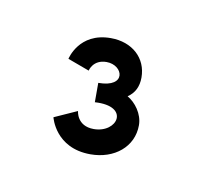

<svg xmlns="http://www.w3.org/2000/svg" viewBox="-31 -297 172 166"><g transform="rotate(10 55.0 -214.0)"><path d="M23 -241 42 -234C42 -234 44 -244 56 -244C71 -244 77 -225 52 -225V-208C83 -210 76 -185 55 -185C40 -185 39 -198 39 -198L19 -189C19 -189 25 -163 56 -163C77 -163 93 -176 93 -195C93 -205 86 -214 79 -218C85 -222 88 -228 88 -236C88 -253 75 -265 56 -265C28 -265 23 -241 23 -241Z"/></g></svg>

Font: Hussar Tani
Style: Dwa
Weight: 700
Foundry: Cannot Into Space Fonts
Version: Version 0.92